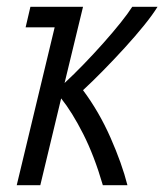

<svg xmlns="http://www.w3.org/2000/svg" viewBox="-20 -542 481 562"><path d="M29 0 140 -462H55L69 -522H223L169 -299Q196 -324 225.5 -354.5Q255 -385 283 -416.5Q311 -448 333 -475.5Q355 -503 367 -522H441Q427 -499 401.5 -467.5Q376 -436 344.5 -401.5Q313 -367 281 -334.5Q249 -302 223 -278Q270 -215 303.5 -139Q337 -63 353 0H281Q256 -86 223.5 -150Q191 -214 159 -254L98 0Z"/></svg>

Font: Ubuntu Sans Condensed
Style: Italic
Weight: 400
Width: 3
Italic angle: -13.5°
Designer: Dalton Maag Ltd
Foundry: Dalton Maag Ltd
Version: Version 1.006; ttfautohint (v1.8.4.7-5d5b)